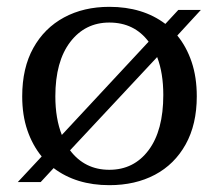

<svg xmlns="http://www.w3.org/2000/svg" viewBox="-20 -533 640 562"><path d="M32 0 102 -75Q75 -108 60 -152Q45 -196 45 -251Q45 -334 77.5 -392.5Q110 -451 167.5 -482Q225 -513 300 -513Q398 -513 464 -463L502 -504H568L499 -429Q526 -396 541 -351.5Q556 -307 556 -251Q556 -169 523.5 -110.5Q491 -52 433.5 -21.5Q376 9 300 9Q203 9 137 -41L99 0ZM142 -251Q142 -186 161 -138L415 -411Q373 -467 300 -467Q229 -467 185.5 -410Q142 -353 142 -251ZM300 -36Q372 -36 415 -93.5Q458 -151 458 -255Q458 -319 440 -366L185 -93Q228 -36 300 -36Z"/></svg>

Font: Montagu Slab 144pt
Style: Regular
Weight: 400
Designer: Florian Karsten
Foundry: Florian Karsten
Version: Version 1.000; ttfautohint (v1.8.3)